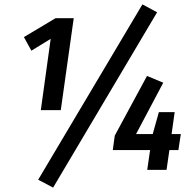

<svg xmlns="http://www.w3.org/2000/svg" viewBox="-20 -774 886 875"><path d="M257 -272H166L211 -597L123 -543L89 -605L233 -691H316ZM696 -718 222 81 154 45 629 -754ZM793 -90H752L739 0H651L664 -90H494L503 -156L650 -428L724 -397L600 -163H676L704 -263H776L762 -163H804Z"/></svg>

Font: Fira Sans Condensed Medium
Style: Italic
Weight: 500
Width: 3
Italic angle: -8°
Designer: bBox Type GmbH & Carrois Corporate GbR & Edenspiekermann AG
Foundry: bBox Type GmbH & Carrois Corporate GbR & Edenspiekermann AG
Version: Version 4.301